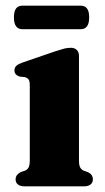

<svg xmlns="http://www.w3.org/2000/svg" viewBox="-20 -657 369 677"><path d="M258.5 -460.5V-91.5Q258.5 -74.5 262.5 -67Q266.5 -59.5 274.5 -55.5L288.5 -50.5Q298 -46.5 302.8 -40Q307.5 -33.5 307.5 -24.5Q307.5 -13 299.2 -6.5Q291 0 276.5 0H66Q51.5 0 43.2 -6.5Q35 -13 35 -24.5Q35 -33.5 40 -39.8Q45 -46 53.5 -50.5L69 -55.5Q77 -59.5 81 -67Q85 -74.5 85 -91.5V-356.5Q85 -371 80.8 -376.8Q76.5 -382.5 68 -385L49.5 -387Q40.5 -390 35.8 -395Q31 -400 31 -409Q31 -418.5 37.5 -424.8Q44 -431 58 -436L177.5 -477Q196 -483 207 -485.8Q218 -488.5 230.5 -488.5Q243 -488.5 250.8 -480.8Q258.5 -473 258.5 -460.5ZM29.1 -595.5Q29.1 -617.5 36.8 -627.2Q44.5 -637 58.6 -637H264.8Q279 -637 286.7 -627.2Q294.4 -617.5 294.4 -596Q294.4 -574 286.7 -564Q279 -554 264.8 -554H58.6Q44.5 -554 36.8 -564.2Q29.1 -574.5 29.1 -595.5Z"/></svg>

Font: Fraunces
Style: Bold
Weight: 700
Version: Version 1.000;[b76b70a41]